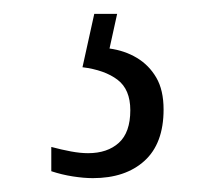

<svg xmlns="http://www.w3.org/2000/svg" viewBox="-20 -29 320 277"><path d="M114 228Q101 228 85 225.5Q69 223 54 218V183Q69 187 82.5 189.5Q96 192 107 192Q135 192 151.5 177Q168 162 168 130Q168 100 149.5 86Q131 72 99 68L116 -9H149L138 41Q160 44 177.5 54.5Q195 65 205.5 83Q216 101 216 129Q216 178 188.5 203Q161 228 114 228Z"/></svg>

Font: Noto Serif Ethiopic Condensed Light
Style: Regular
Weight: 300
Width: 3
Designer: Monotype Design Team
Foundry: Monotype Imaging Inc.
Version: Version 2.102